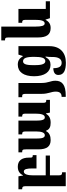

<svg xmlns="http://www.w3.org/2000/svg" viewBox="955 -1755 1049 2999"><g transform="rotate(-90 1479.5 -255.5)"><path d="M240 132V0H550V-66H240V-258C240 -338 253 -408 299 -408C338 -408 348 -359 348 -275V-210H556V-268C523 -268 517 -276 517 -306V-329C517 -444 467 -502 375 -502C305 -502 267 -472 241 -421H237L225 -492H23V-434C59 -434 71 -424 71 -377V247H288V190C249 190 240 179 240 132Z M1158 -492V-434C1195 -434 1204 -424 1204 -376V-231C1204 -137 1189 -80 1145 -80C1107 -80 1095 -128 1095 -213V-492H880V-434C916 -434 926 -425 926 -372V-220C926 -130 908 -80 866 -80C825 -80 815 -128 815 -213V-492H600V-434C639 -434 646 -426 646 -375V-180C646 -43 697 11 791 11C855 11 905 -8 931 -61H937C958 -5 999 11 1062 11C1137 11 1175 -16 1203 -61H1208L1220 0H1419V-57C1378 -57 1373 -68 1373 -112V-492Z M1513 -131C1513 -21 1548 16 1548 92C1548 145 1527 182 1472 182H1466V247H1485C1655 247 1718 189 1718 86C1718 10 1683 -24 1683 -131V-492H1461V-434H1471C1507 -434 1513 -425 1513 -370Z M2000 249C2160 249 2258 155 2258 -7V-492H2126L2105 -425H2097C2067 -480 2027 -502 1969 -502C1855 -502 1788 -410 1788 -248C1788 -83 1856 9 1965 9C2021 9 2054 -10 2087 -68H2096C2089 -28 2089 3 2089 28V41C2089 132 2059 183 1998 183C1941 183 1914 142 1914 53C1843 54 1808 82 1808 132C1808 217 1881 249 2000 249ZM2023 -72C1968 -72 1961 -163 1961 -247C1961 -333 1966 -420 2020 -420C2070 -420 2091 -375 2091 -247C2091 -136 2077 -72 2023 -72Z M2541 11C2599 11 2639 -11 2669 -68H2673L2695 0H2959V-65H2839V-492H2623V-434C2659 -434 2669 -425 2669 -378V-231C2669 -143 2657 -82 2613 -82C2575 -82 2564 -135 2564 -220V-760H2348V-702C2389 -702 2394 -693 2394 -639V-185C2394 -51 2440 11 2541 11Z"/></g></svg>

Font: Noto Serif Armenian Condensed Black
Style: Regular
Weight: 900
Width: 3
Designer: Monotype Design Team
Foundry: Monotype Imaging Inc.
Version: Version 2.008